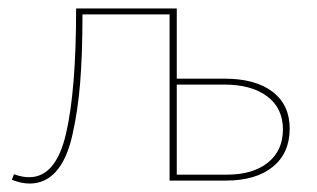

<svg xmlns="http://www.w3.org/2000/svg" viewBox="-20 -427 749 454"><path d="M511 -241Q584 -241 624.5 -210Q665 -179 665 -123Q665 -65 625 -32.5Q585 0 514 0H381V-393H175Q175 -298 169.5 -231Q164 -164 151 -107Q138 -50 112.5 -21.5Q87 7 50 7Q30 7 8 -2L13 -15Q32 -8 49 -8Q112 -8 136 -110.5Q160 -213 160 -407H398V-241ZM516 -14Q578 -14 613.5 -42.5Q649 -71 649 -121Q649 -171 612 -199Q575 -227 510 -227H398V-14Z"/></svg>

Font: EauTest Thin
Style: Italic
Weight: 250
Italic angle: -12°
Designer: Christian Thalmann (Catharsis Fonts)
Version: Version 0.001;PS 000.001;hotconv 1.0.88;makeotf.lib2.5.64775